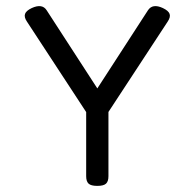

<svg xmlns="http://www.w3.org/2000/svg" viewBox="-20 -606 640 631"><path d="M263.2 -269.5V-26.9Q263.2 -9.8 271.2 -2.4Q279.3 4.9 299.3 4.9H300.3Q320.3 4.9 328.4 -2.4Q336.4 -9.8 336.4 -26.9V-269.5ZM466.3 -572.3 274.9 -276.9 327.6 -224.6 531.2 -535.2Q541 -549.8 537.4 -560.3Q533.7 -570.8 515.1 -579.6Q481.4 -595.2 466.3 -572.3ZM68.4 -535.2 267.6 -231 327.1 -273.4 133.3 -572.3Q118.7 -595.2 84.5 -579.6Q65.9 -570.8 62.3 -560.3Q58.6 -549.8 68.4 -535.2Z"/></svg>

Font: Courier Prime Code
Style: Regular
Weight: 400
Designer: Alan Dague-Greene
Foundry: Quote-Unquote Apps
Version: Version 3.18